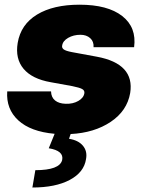

<svg xmlns="http://www.w3.org/2000/svg" viewBox="-20 -573 628 834"><path d="M562.5 -367.9H386.4Q388.1 -392.8 371.8 -407.3Q355.5 -421.9 329.5 -421.9Q299.4 -421.9 276.1 -408.6Q252.8 -395.2 250 -375Q247.9 -365.4 256.4 -358.7Q264.9 -351.9 292.6 -346.6L400.6 -326.7Q565.7 -296.2 545.5 -169Q532 -91.3 460.9 -43.7Q389.9 3.9 286.9 9.2L279.8 29.8Q320.3 36.2 340.2 60Q360.1 83.8 353.7 117.9Q345.2 175.4 283 208.5Q220.9 241.5 120.7 241.5L133.5 166.2Q239 166.2 250 122.2Q254.3 101.9 239.5 89.1Q224.8 76.3 191.8 71L217.3 8.2Q112.9 -1.1 59.5 -50.2Q6 -99.4 11.4 -176.1H201.7Q202.4 -150.2 219.3 -136.5Q236.2 -122.9 265.6 -122.2Q296.9 -121.1 320.3 -134.6Q343.8 -148.1 346.6 -169Q347.7 -180.4 336.6 -186.4Q325.6 -192.5 294 -198.9L200.3 -215.9Q119.3 -230.1 82.4 -274.1Q45.5 -318.2 56.8 -386.4Q70.3 -467 141 -509.8Q211.6 -552.6 325.3 -552.6Q447.8 -552.6 510.8 -503.4Q573.9 -454.2 562.5 -367.9Z"/></svg>

Font: Karasuma Gothic
Style: Italic
Weight: 900
Italic angle: -9.39999°
Designer: Rasmus Andersson / Ryoko Nishizuka
Foundry: Genbu
Version: Version 1.00